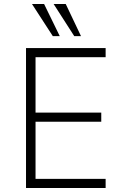

<svg xmlns="http://www.w3.org/2000/svg" viewBox="-20 -947 634 967"><path d="M111 0V-705H512V-659H159V-380H490V-334H159V-46H512V0ZM354 -765 250 -927H311L388 -765ZM246 -765 141 -927H202L281 -765Z"/></svg>

Font: Nunito Sans 7pt SemiCondensed ExtraLight
Style: Regular
Weight: 250
Width: 4
Designer: Vernon Adams
Foundry: Vernon Adams
Version: Version 3.101;gftools[0.9.27]